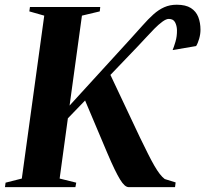

<svg xmlns="http://www.w3.org/2000/svg" viewBox="-40 -772 846 792"><path d="M-19.5 0 -17 -18.5 50 -35.5 142.5 -707.5 81 -725 83.5 -743H373.5L371.5 -725L298 -707.5L247 -336.5L495.5 -608.5Q525 -640.5 548.2 -667Q571.5 -693.5 593 -712.8Q614.5 -732 637.5 -742.2Q660.5 -752.5 689 -752.5Q726 -752.5 747.5 -738.8Q769 -725 778 -701.5Q787 -678 787 -649Q787 -631 781.5 -612Q776 -593 769 -582L672 -565.5Q677 -577 683.8 -599.8Q690.5 -622.5 690 -648Q689.5 -666 682.2 -680Q675 -694 656 -694Q645.5 -694 629.8 -682.5Q614 -671 596.8 -653.5Q579.5 -636 562 -616.8Q544.5 -597.5 529.5 -582L415.5 -463L538 -203.5Q556 -167 570.2 -138.2Q584.5 -109.5 596.5 -88.8Q608.5 -68 619 -54.5Q629.5 -41 639.5 -33.5L684.5 -19.5L682 0H490.5Q482 -0.5 473.8 -7.8Q465.5 -15 455.5 -31.2Q445.5 -47.5 432.5 -74.2Q419.5 -101 402.5 -141L311 -357.5L240 -284L206 -35.5L274.5 -18.5L271 0Z"/></svg>

Font: Merriweather 144pt
Style: Bold Italic
Weight: 700
Italic angle: -7.8°
Version: Version 2.101